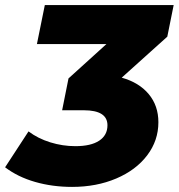

<svg xmlns="http://www.w3.org/2000/svg" viewBox="-40 -720 702 754"><path d="M617 -576 438 -415Q506 -396 544 -350.5Q582 -305 582 -240Q582 -168 538 -110Q494 -52 416.5 -19Q339 14 243 14Q166 14 98 -5.5Q30 -25 -20 -63L72 -204Q109 -176 157.5 -161Q206 -146 256 -146Q317 -146 349.5 -167.5Q382 -189 382 -228Q382 -287 289 -287H204L229 -412L378 -547H105L136 -700H642Z"/></svg>

Font: Idrija
Style: Italic
Weight: 800
Italic angle: -11.3°
Designer: Julieta Ulanovsky
Foundry: Julieta Ulanovsky
Version: Version 7.200